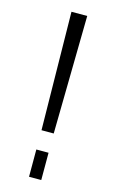

<svg xmlns="http://www.w3.org/2000/svg" viewBox="-111 -745 470 789"><g transform="rotate(15 124.0 -350.0)"><path d="M158 -700 150 -198H98L91 -700ZM150 -116V0H98V-116Z"/></g></svg>

Font: Pathway Extreme 8pt Thin 12pt Thin
Style: Regular
Weight: 250
Version: Version 1.001;gftools[0.9.26]